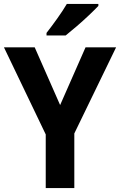

<svg xmlns="http://www.w3.org/2000/svg" viewBox="-20 -954 609 974"><path d="M285 -421 414 -714H569L357 -277V0H212V-272L0 -714H156ZM479 -924Q462 -906 432 -877.5Q402 -849 369.5 -821Q337 -793 313 -774H216V-787Q241 -819 270 -859.5Q299 -900 319 -934H479Z"/></svg>

Font: Noto Sans Armenian SemiCondensed
Style: Bold
Weight: 700
Width: 4
Designer: Monotype Design Team
Foundry: Monotype Imaging Inc.
Version: Version 2.008; ttfautohint (v1.8.4.7-5d5b)